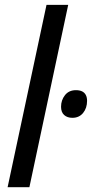

<svg xmlns="http://www.w3.org/2000/svg" viewBox="-20 -780 383 800"><path d="M11.7 0 173.8 -759.8H264.2L102.5 0ZM281.7 -289.1Q260.3 -289.1 247.3 -300.8Q234.4 -312.5 234.4 -335Q234.4 -362.8 250.7 -383.5Q267.1 -404.3 296.4 -404.3Q311.5 -404.3 321.8 -399.4Q332 -394.5 337.4 -384.5Q342.8 -374.5 342.8 -359.9Q342.8 -329.6 326.2 -309.3Q309.6 -289.1 281.7 -289.1Z"/></svg>

Font: Open Sans SemiCondensed Medium
Style: Italic
Weight: 500
Width: 4
Italic angle: -12°
Designer: Monotype Design Team
Foundry: Monotype Imaging Inc.
Version: Version 3.000